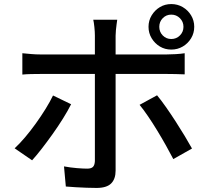

<svg xmlns="http://www.w3.org/2000/svg" viewBox="-20 -876 1040 945"><path d="M764 -744Q764 -719 781 -701.5Q798 -684 823 -684Q848 -684 865.5 -701.5Q883 -719 883 -744Q883 -769 865.5 -786.5Q848 -804 823 -804Q798 -804 781 -786.5Q764 -769 764 -744ZM711 -744Q711 -775 726.5 -800.5Q742 -826 767 -841Q792 -856 823 -856Q854 -856 879.5 -841Q905 -826 920.5 -800.5Q936 -775 936 -744Q936 -713 920.5 -687.5Q905 -662 879.5 -647Q854 -632 823 -632Q792 -632 767 -647Q742 -662 726.5 -687.5Q711 -713 711 -744ZM557 -779Q556 -772 554 -757.5Q552 -743 550.5 -727.5Q549 -712 549 -700Q549 -673 549 -638Q549 -603 549 -569Q549 -535 549 -508Q549 -488 549 -450.5Q549 -413 549 -366.5Q549 -320 549 -270.5Q549 -221 549 -174.5Q549 -128 549 -92Q549 -56 549 -36Q549 5 527 27Q505 49 455 49Q432 49 405.5 48Q379 47 353 45.5Q327 44 304 42L295 -57Q328 -51 359 -48.5Q390 -46 409 -46Q429 -46 437.5 -54.5Q446 -63 447 -83Q447 -95 447 -127Q447 -159 447 -203Q447 -247 447 -295.5Q447 -344 447 -387.5Q447 -431 447 -463.5Q447 -496 447 -508Q447 -525 447 -560.5Q447 -596 447 -634.5Q447 -673 447 -701Q447 -719 444.5 -743Q442 -767 439 -779ZM90 -614Q111 -612 133.5 -610Q156 -608 179 -608Q192 -608 228.5 -608Q265 -608 317 -608Q369 -608 428.5 -608Q488 -608 548 -608Q608 -608 660 -608Q712 -608 749 -608Q786 -608 800 -608Q819 -608 844.5 -609.5Q870 -611 889 -614V-510Q868 -511 844 -511.5Q820 -512 801 -512Q787 -512 750 -512Q713 -512 661 -512Q609 -512 549.5 -512Q490 -512 430.5 -512Q371 -512 319 -512Q267 -512 230.5 -512Q194 -512 180 -512Q157 -512 133.5 -511.5Q110 -511 90 -509ZM330 -363Q314 -331 290 -292.5Q266 -254 238.5 -215.5Q211 -177 185 -143.5Q159 -110 138 -87L52 -146Q77 -169 104 -201Q131 -233 156.5 -268.5Q182 -304 204 -339.5Q226 -375 241 -406ZM753 -407Q773 -383 796.5 -349.5Q820 -316 844 -279Q868 -242 889 -207Q910 -172 925 -145L833 -93Q817 -124 796.5 -160.5Q776 -197 753.5 -234Q731 -271 708.5 -304Q686 -337 667 -360Z"/></svg>

Font: Noto Sans SC Medium
Style: Regular
Weight: 500
Designer: Ryoko NISHIZUKA  (kana, bopomofo & ideographs); Paul D. Hunt (Latin, Greek & Cyrillic); Sandoll Communications , Soo-you
Foundry: Adobe
Version: Version 2.004-H2;hotconv 1.0.118;makeotfexe 2.5.65603